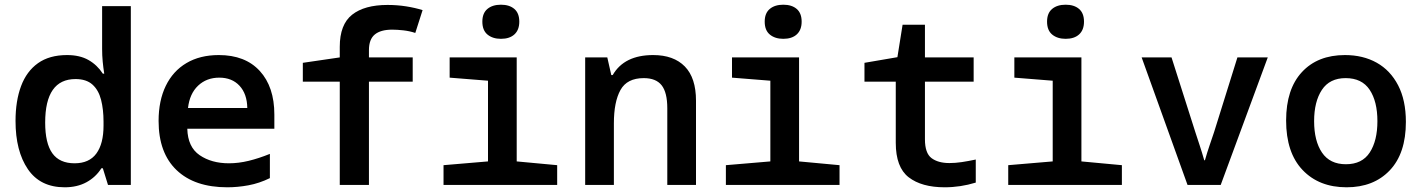

<svg xmlns="http://www.w3.org/2000/svg" viewBox="-20 -786 6040 816"><path d="M255 10Q151 10 98.5 -67Q46 -144 46 -272Q46 -357 69.5 -420Q93 -483 141.5 -517.5Q190 -552 265 -552Q319 -552 356 -531Q393 -510 417 -473H423Q419 -498 416.5 -524Q414 -550 414 -578V-760H536V0H439L417 -71H411Q387 -33 347.5 -11.5Q308 10 255 10ZM297 -92Q359 -92 389.5 -133.5Q420 -175 420 -252V-269Q420 -321 409.5 -362Q399 -403 373 -426.5Q347 -450 301 -450Q172 -450 172 -265Q172 -177 202.5 -134.5Q233 -92 297 -92Z M946 10Q807 10 730.5 -63Q654 -136 654 -272Q654 -358 684.5 -421Q715 -484 772.5 -518Q830 -552 910 -552Q1022 -552 1084 -484.5Q1146 -417 1146 -299V-239H776Q778 -161 828.5 -126.5Q879 -92 953 -92Q994 -92 1037 -102.5Q1080 -113 1127 -132V-29Q1082 -7 1036 1.5Q990 10 946 10ZM1031 -327Q1030 -387 998 -421.5Q966 -456 912 -456Q858 -456 822 -422Q786 -388 779 -327Z M1424 0V-439H1267V-519L1424 -542V-587Q1424 -682 1476.5 -723.5Q1529 -765 1627 -765Q1668 -765 1706 -759Q1744 -753 1776 -743L1745 -646Q1721 -654 1694.5 -657Q1668 -660 1647 -660Q1598 -660 1573 -639.5Q1548 -619 1548 -573V-542H1734V-439H1548V0Z M2109 -621Q2074 -621 2052 -639Q2030 -657 2030 -694Q2030 -730 2051.5 -748Q2073 -766 2109 -766Q2145 -766 2166 -748Q2187 -730 2187 -694Q2187 -659 2166.5 -640Q2146 -621 2109 -621ZM1865 0V-84L2054 -100V-443L1891 -456V-542H2176V-100L2348 -84V0Z M2467 0V-542H2561L2578 -467H2584Q2633 -552 2756 -552Q2843 -552 2890.5 -503.5Q2938 -455 2938 -358V0H2816V-326Q2816 -393 2792 -423.5Q2768 -454 2716 -454Q2645 -454 2617 -403.5Q2589 -353 2589 -262V0Z M3309 -621Q3274 -621 3252 -639Q3230 -657 3230 -694Q3230 -730 3251.5 -748Q3273 -766 3309 -766Q3345 -766 3366 -748Q3387 -730 3387 -694Q3387 -659 3366.5 -640Q3346 -621 3309 -621ZM3065 0V-84L3254 -100V-443L3091 -456V-542H3376V-100L3548 -84V0Z M3995 10Q3897 10 3842 -32.5Q3787 -75 3787 -179V-439H3654V-519L3794 -543L3816 -681H3911V-542H4118V-439H3911V-194Q3911 -135 3939 -114Q3967 -93 4015 -93Q4040 -93 4067 -97Q4094 -101 4127 -108V-10Q4062 10 3995 10Z M4509 -621Q4474 -621 4452 -639Q4430 -657 4430 -694Q4430 -730 4451.5 -748Q4473 -766 4509 -766Q4545 -766 4566 -748Q4587 -730 4587 -694Q4587 -659 4566.5 -640Q4546 -621 4509 -621ZM4265 0V-84L4454 -100V-443L4291 -456V-542H4576V-100L4748 -84V0Z M5027 0 4832 -542H4959L5060 -225Q5070 -194 5079 -167Q5088 -140 5098 -105H5101Q5111 -140 5120.5 -167.5Q5130 -195 5140 -225L5239 -542H5368L5168 0Z M5703 10Q5586 10 5516 -63.5Q5446 -137 5446 -274Q5446 -407 5513 -479.5Q5580 -552 5696 -552Q5773 -552 5831 -519.5Q5889 -487 5922 -423.5Q5955 -360 5955 -268Q5955 -134 5886.5 -62Q5818 10 5703 10ZM5700 -88Q5769 -88 5801.5 -138Q5834 -188 5834 -271Q5834 -355 5801 -404.5Q5768 -454 5699 -454Q5631 -454 5598 -404Q5565 -354 5565 -271Q5565 -187 5598.5 -137.5Q5632 -88 5700 -88Z"/></svg>

Font: Noto Sans Mono SemiBold
Style: Regular
Weight: 600
Designer: Monotype Design Team
Foundry: Monotype Imaging Inc.
Version: Version 2.014; ttfautohint (v1.8.4.7-5d5b)